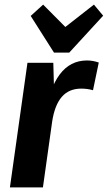

<svg xmlns="http://www.w3.org/2000/svg" viewBox="-20 -812 467 832"><path d="M99 -540H211L216 -356L166 0H23ZM177 -312Q193 -428 238.5 -489Q284 -550 357 -550Q371 -550 384 -547.5Q397 -545 408 -541L383 -421Q359 -428 332 -428Q279 -428 248 -392.5Q217 -357 206 -285ZM427 -744 280 -584H214L113 -743L167 -792L299 -659H217L387 -792Z"/></svg>

Font: Pathway Extreme Condensed
Style: Bold Italic
Weight: 700
Width: 3
Italic angle: -8°
Version: Version 1.001;gftools[0.9.26]